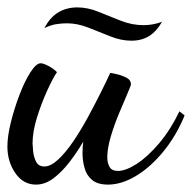

<svg xmlns="http://www.w3.org/2000/svg" viewBox="-21 -469 519 519"><path d="M76 30Q42 30 20.5 -1Q-1 -32 -1 -73Q-1 -101 8.5 -139Q18 -177 32 -213.5Q46 -250 61.5 -274Q77 -298 89 -298Q96 -298 109.5 -291Q123 -284 133 -274Q122 -258 106.5 -224Q91 -190 79 -151.5Q67 -113 67 -81Q67 -76 68.5 -60.5Q70 -45 76.5 -32Q83 -19 99 -19Q116 -19 136 -37.5Q156 -56 176.5 -86Q197 -116 216 -151Q235 -186 251 -218Q267 -250 277 -272Q285 -271 298.5 -267.5Q312 -264 322.5 -258Q333 -252 333 -241Q333 -238 323.5 -216Q314 -194 301 -163Q288 -132 278.5 -100Q269 -68 269 -44Q269 -29 275 -18Q281 -7 298 -7Q319 -7 348.5 -26Q378 -45 409 -81.5Q440 -118 464 -168L478 -157Q456 -103 421.5 -60.5Q387 -18 347.5 6Q308 30 271 30Q243 30 228 17.5Q213 5 207.5 -15Q202 -35 202 -56Q202 -63 202.5 -71Q203 -79 204 -86Q187 -57 166.5 -30.5Q146 -4 123.5 13Q101 30 76 30ZM334 -359Q306 -359 276.5 -371Q247 -383 217.5 -394.5Q188 -406 160 -406Q145 -406 130 -403.5Q115 -401 99 -393Q114 -422 136.5 -435.5Q159 -449 188 -449Q216 -449 245.5 -437Q275 -425 305.5 -413Q336 -401 367 -401Q392 -401 417 -410Q402 -384 382 -371.5Q362 -359 334 -359Z"/></svg>

Font: Dancing Script SemiBold
Style: Regular
Weight: 600
Designer: Pablo Impallari
Foundry: Pablo Impallari
Version: Version 2.001